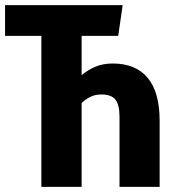

<svg xmlns="http://www.w3.org/2000/svg" viewBox="-28 -731 664 751"><path d="M451.8 -710.8 434.4 -590.8H291.3V-436.9Q315.9 -457.9 345.6 -470.3Q375.4 -482.6 412.8 -482.6Q503.1 -482.6 549.7 -426.4Q596.4 -370.3 596.4 -258.5V0H439.5V-273.3Q439.5 -321.5 423.3 -341.5Q407.2 -361.5 369.2 -361.5Q343.6 -361.5 324.9 -351.8Q306.2 -342.1 291.3 -328.2V0H133.8V-590.8H-8.2V-710.8Z"/></svg>

Font: Fira Code
Style: Bold
Weight: 700
Monospace: yes
Designer: Carrois Corporate, Edenspiekermann AG, Nikita Prokopov
Foundry: Carrois Corporate, Edenspiekermann AG, Nikita Prokopov
Version: Version 6.000; ttfautohint (v1.8.2) -l 8 -r 50 -G 200 -x 14 